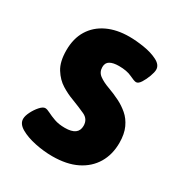

<svg xmlns="http://www.w3.org/2000/svg" viewBox="-134 -625 682 728"><g transform="rotate(30 206.5 -261.5)"><path d="M225 -531Q254 -531 289 -525.5Q324 -520 349.5 -507Q375 -494 375 -473Q375 -462 368 -443Q361 -424 351.5 -409Q342 -394 332 -394Q324 -394 302.5 -404.5Q281 -415 246 -415Q221 -415 207 -407Q193 -399 193 -380Q193 -358 210 -345.5Q227 -333 253.5 -323.5Q280 -314 306 -301Q328 -290 348 -273Q368 -256 380.5 -229Q393 -202 393 -163Q393 -112 370 -73.5Q347 -35 303.5 -13.5Q260 8 197 8Q160 8 121.5 0Q83 -8 57 -23Q31 -38 31 -60Q31 -73 40 -91Q49 -109 61.5 -123Q74 -137 84 -137Q92 -137 105.5 -130Q119 -123 138.5 -116Q158 -109 185 -109Q243 -109 243 -151Q243 -180 217 -192Q191 -204 157 -217Q132 -226 106 -242Q80 -258 61.5 -287.5Q43 -317 43 -367Q43 -419 65.5 -455.5Q88 -492 129 -511.5Q170 -531 225 -531Z"/></g></svg>

Font: Asap VF Beta
Style: Regular
Weight: 400
Designer: Pablo Cosgaya
Foundry: Pablo Cosgaya
Version: Version 1.007